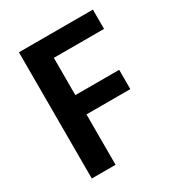

<svg xmlns="http://www.w3.org/2000/svg" viewBox="-162 -781 824 888"><g transform="rotate(-30 249.5 -337.0)"><path d="M431 -269H197V0H70V-674H465V-571H197V-372H431Z"/></g></svg>

Font: Hind Guntur SemiBold
Style: Regular
Weight: 600
Designer: Manushi Parikh, Hitesh Malaviya
Foundry: Indian Type Foundry
Version: Version 1.000;PS 1.0;hotconv 1.0.86;makeotf.lib2.5.63406; tt